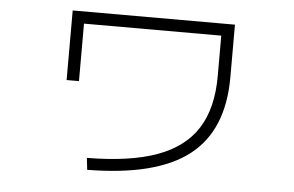

<svg xmlns="http://www.w3.org/2000/svg" viewBox="-45 -624 1090 712"><g transform="rotate(5 500.0 -268.0)"><path d="M298 -20Q458 -21 558.5 -57.5Q659 -94 707 -169.5Q755 -245 755 -364V-515H244V-301H198V-560H802V-364Q802 -166 680.5 -72Q559 22 303 24Z"/></g></svg>

Font: M PLUS 1 Code Light
Style: Regular
Weight: 300
Designer: Coji Morishita
Foundry: UNDERFOREST DESIGN
Version: Version 1.002